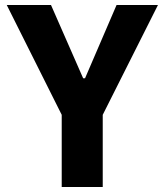

<svg xmlns="http://www.w3.org/2000/svg" viewBox="-20 -750 660 770"><path d="M392 0V-289.5L613.5 -730H447.5L321 -436H313.5L184.5 -730H7L227.5 -289.5V0Z"/></svg>

Font: Monaspace Neon ExtraBold
Style: Regular
Weight: 800
Designer: Riley Cran & the Lettermatic Team
Foundry: Lettermatic
Version: Version 1.200 (Monaspace Neon)